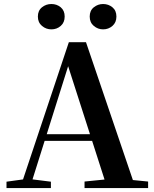

<svg xmlns="http://www.w3.org/2000/svg" viewBox="-20 -960 786 980"><path d="M242.2 -810.1Q215.2 -810.1 194.3 -827.7Q173.3 -845.3 173.3 -875.5Q173.3 -906 194.3 -922.8Q215.2 -939.5 242.2 -939.5Q270 -939.5 290 -922.8Q310.1 -906 310.1 -875.5Q310.1 -845.3 290 -827.7Q270 -810.1 242.2 -810.1ZM506.1 -810.1Q479.8 -810.1 458.8 -827.7Q437.9 -845.3 437.9 -875.5Q437.9 -906 458.8 -922.8Q479.8 -939.5 506.1 -939.5Q533.6 -939.5 553.9 -922.8Q574.2 -906 574.2 -875.5Q574.2 -845.3 553.9 -827.7Q533.6 -810.1 506.1 -810.1ZM13.2 0V-32.6L112.6 -46.3H131.1L239.8 -32.6V0ZM82.8 0 331.4 -744.6H418.9L672.2 0H527.6L316.7 -656.5H337.4L334.2 -642.5L132 0ZM193.5 -241.1 200.6 -275H517.8L524.9 -241.1ZM411.5 0V-33.4L546.7 -47H597.4L736 -33.4V0Z"/></svg>

Font: Noto Serif HK ExtraLight
Style: Regular
Weight: 200
Designer: Ryoko NISHIZUKA 西塚涼子 (kana & ideographs); Frank Grießhammer (Latin, Greek & Cyrillic); Wenlong ZHANG 张文龙 (bopomofo); San
Foundry: Adobe
Version: Version 2.002-H1;hotconv 1.1.0;makeotfexe 2.6.0